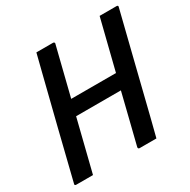

<svg xmlns="http://www.w3.org/2000/svg" viewBox="-157 -850 991 999"><g transform="rotate(-30 338.5 -350.0)"><path d="M504 0H403Q398 0 396 -3.5Q394 -7 395 -11Q413 -85 432 -159.5Q451 -234 469 -309H200Q181 -232 161.5 -154.5Q142 -77 123 0H23Q11 0 15 -11Q51 -157 87.5 -304Q124 -451 161 -597Q168 -623 174 -648.5Q180 -674 187 -700H287Q292 -700 294.5 -696.5Q297 -693 295 -689Q277 -617 259 -544.5Q241 -472 223 -400H492Q511 -475 529.5 -550Q548 -625 567 -700H668Q680 -700 676 -689Q640 -544 603.5 -398Q567 -252 531 -106Q524 -78 517 -51Q510 -24 504 0Z"/></g></svg>

Font: Recursive Sn Lnr St Med
Style: Italic
Weight: 500
Italic angle: -15°
Version: Version 1.079;hotconv 1.0.112;makeotfexe 2.5.65598; ttfautoh